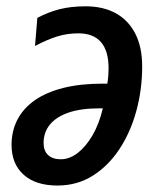

<svg xmlns="http://www.w3.org/2000/svg" viewBox="-20 -570 502 600"><path d="M159.7 9.8Q91.3 9.8 53.7 -24.2Q16.1 -58.1 16.1 -117.2Q16.1 -160.6 34.4 -196Q52.7 -231.4 88.6 -256.6Q124.5 -281.7 177.7 -295.2Q231 -308.6 300.3 -308.6H315.4Q317.4 -320.8 318.4 -333Q319.3 -345.2 319.3 -357.4Q319.3 -410.6 295.7 -438.2Q272 -465.8 225.1 -465.8Q190.4 -465.8 159.4 -456.3Q128.4 -446.8 89.4 -426.3L96.7 -514.2Q130.9 -532.2 166.5 -541.3Q202.1 -550.3 247.6 -550.3Q302.2 -550.3 341.8 -528.6Q381.3 -506.8 402.8 -464.8Q424.3 -422.9 424.3 -362.3Q424.3 -290.5 406.2 -223.9Q388.2 -157.2 353.5 -104.5Q318.8 -51.8 270 -21Q221.2 9.8 159.7 9.8ZM169.9 -72.3Q197.3 -72.3 222.9 -92Q248.5 -111.8 269.3 -147.5Q290 -183.1 301.3 -231.4H290Q232.4 -231.4 193.8 -218Q155.3 -204.6 135.7 -180.4Q116.2 -156.2 116.2 -123Q116.2 -99.1 130.1 -85.7Q144 -72.3 169.9 -72.3Z"/></svg>

Font: Open Sans SemiCondensed SemiBold
Style: Italic
Weight: 600
Width: 4
Italic angle: -12°
Designer: Monotype Design Team
Foundry: Monotype Imaging Inc.
Version: Version 3.000